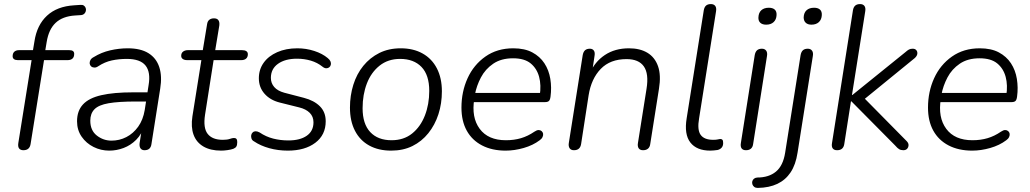

<svg xmlns="http://www.w3.org/2000/svg" viewBox="-20 -731 5052 942"><path d="M95 6Q80 6 73.5 -3Q67 -12 70 -30L135 -436H67Q55 -436 48.5 -441Q42 -446 42 -455Q42 -470 50.5 -477.5Q59 -485 74 -485H152L140 -474L149 -528Q161 -608 210.5 -654Q260 -700 344 -705L374 -707Q385 -708 391.5 -703.5Q398 -699 400.5 -691.5Q403 -684 401 -676.5Q399 -669 393.5 -663.5Q388 -658 379 -657L348 -655Q287 -651 253 -619Q219 -587 209 -525L201 -477L195 -485H319Q332 -485 338 -480.5Q344 -476 344 -467Q344 -451 335.5 -443.5Q327 -436 312 -436H196L130 -24Q125 6 95 6Z M516 8Q475 8 439 -10Q403 -28 380.5 -60.5Q358 -93 358 -136Q358 -187 387 -218.5Q416 -250 477 -264Q538 -278 633 -278H714L707 -233H647Q562 -233 513 -224.5Q464 -216 443.5 -195Q423 -174 423 -139Q423 -91 455 -66Q487 -41 527 -41Q566 -41 600 -58.5Q634 -76 658 -109.5Q682 -143 690 -191L709 -313Q720 -377 694 -409.5Q668 -442 602 -442Q563 -442 528.5 -434.5Q494 -427 462 -406Q452 -399 442.5 -399.5Q433 -400 427 -405.5Q421 -411 420 -419Q419 -427 423.5 -436Q428 -445 440 -451Q477 -474 520.5 -484Q564 -494 607 -494Q670 -494 708.5 -470Q747 -446 761.5 -401.5Q776 -357 766 -296L723 -24Q721 -9 712.5 -1.5Q704 6 689 6Q676 6 669.5 -3Q663 -12 665 -29L679 -118L688 -113Q675 -72 648 -45Q621 -18 586.5 -5Q552 8 516 8Z M1065 8Q1012 8 977.5 -12.5Q943 -33 929.5 -70.5Q916 -108 924 -160L968 -436H898Q885 -436 877 -441.5Q869 -447 869 -457Q869 -471 878.5 -478Q888 -485 902 -485H975L996 -612Q998 -627 1007 -634Q1016 -641 1030 -641Q1045 -641 1051.5 -632Q1058 -623 1056 -606L1036 -485H1167Q1181 -485 1188.5 -480Q1196 -475 1196 -465Q1196 -451 1187.5 -443.5Q1179 -436 1164 -436H1028L986 -168Q976 -103 999 -74Q1022 -45 1073 -45Q1095 -45 1107.5 -49.5Q1120 -54 1128 -54Q1136 -54 1140 -49.5Q1144 -45 1144 -34Q1144 -19 1139.5 -12Q1135 -5 1125 -1Q1114 3 1096.5 5.5Q1079 8 1065 8Z M1392 8Q1344 8 1301 -4Q1258 -16 1227 -37Q1217 -42 1214 -51Q1211 -60 1212.5 -68Q1214 -76 1220 -81.5Q1226 -87 1234.5 -87Q1243 -87 1254 -81Q1285 -60 1320.5 -51Q1356 -42 1395 -42Q1452 -42 1485 -65Q1518 -88 1518 -131Q1518 -159 1499.5 -177.5Q1481 -196 1448 -204L1352 -228Q1305 -240 1277.5 -271.5Q1250 -303 1250 -347Q1250 -390 1273.5 -423Q1297 -456 1340 -475Q1383 -494 1439 -494Q1482 -494 1522 -481Q1562 -468 1588 -446Q1598 -438 1601.5 -429.5Q1605 -421 1603 -413Q1601 -405 1595 -400.5Q1589 -396 1580.5 -396Q1572 -396 1562 -404Q1537 -424 1505 -433.5Q1473 -443 1437 -443Q1379 -443 1344 -418Q1309 -393 1309 -349Q1309 -323 1325.5 -304Q1342 -285 1375 -276L1471 -251Q1521 -238 1549.5 -209.5Q1578 -181 1578 -136Q1578 -69 1527 -30.5Q1476 8 1392 8Z M1899 8Q1837 8 1791.5 -17Q1746 -42 1721.5 -89.5Q1697 -137 1697 -203Q1697 -262 1713.5 -315Q1730 -368 1762.5 -408Q1795 -448 1841 -471Q1887 -494 1946 -494Q2008 -494 2053.5 -468.5Q2099 -443 2123.5 -395.5Q2148 -348 2148 -283Q2148 -223 2131 -170.5Q2114 -118 2081.5 -77.5Q2049 -37 2003.5 -14.5Q1958 8 1899 8ZM1901 -43Q1961 -43 2002 -76Q2043 -109 2064.5 -164Q2086 -219 2086 -285Q2086 -363 2048 -402.5Q2010 -442 1943 -442Q1884 -442 1842.5 -409Q1801 -376 1780 -321.5Q1759 -267 1759 -200Q1759 -123 1796.5 -83Q1834 -43 1901 -43Z M2461 8Q2394 8 2345 -17.5Q2296 -43 2270 -90Q2244 -137 2244 -203Q2244 -281 2274 -347Q2304 -413 2361.5 -453.5Q2419 -494 2498 -494Q2554 -494 2591.5 -474Q2629 -454 2651 -420.5Q2673 -387 2680 -344Q2687 -301 2681 -257Q2679 -241 2673 -235.5Q2667 -230 2654 -230H2289L2296 -275H2647L2628 -262Q2636 -313 2625 -354Q2614 -395 2583.5 -420Q2553 -445 2497 -445Q2439 -445 2400 -418.5Q2361 -392 2339.5 -351Q2318 -310 2310 -267L2307 -246Q2292 -155 2333.5 -99Q2375 -43 2462 -43Q2502 -43 2536 -53Q2570 -63 2602 -85Q2614 -93 2622.5 -93Q2631 -93 2637 -88Q2643 -83 2644.5 -75.5Q2646 -68 2642 -59Q2638 -50 2628 -43Q2595 -18 2549.5 -5Q2504 8 2461 8Z M2796 6Q2781 6 2774.5 -4Q2768 -14 2771 -31L2839 -461Q2842 -477 2850.5 -484.5Q2859 -492 2874 -492Q2887 -492 2893.5 -483Q2900 -474 2897 -457L2883 -364L2873 -370Q2898 -428 2947.5 -461Q2997 -494 3066 -494Q3120 -494 3156.5 -472Q3193 -450 3208.5 -406Q3224 -362 3213 -295L3170 -23Q3168 -9 3159 -1.5Q3150 6 3135 6Q3120 6 3113.5 -3.5Q3107 -13 3110 -30L3152 -295Q3164 -369 3139 -405Q3114 -441 3054 -441Q2974 -441 2927.5 -393Q2881 -345 2868 -264L2831 -24Q2826 6 2796 6Z M3465 8Q3398 8 3367 -32Q3336 -72 3349 -151L3433 -681Q3436 -697 3444.5 -704Q3453 -711 3468 -711Q3482 -711 3489 -702Q3496 -693 3493 -675L3410 -151Q3400 -94 3417.5 -69.5Q3435 -45 3479 -45Q3494 -45 3502 -47Q3510 -49 3515 -49Q3521 -49 3524.5 -45Q3528 -41 3528 -29Q3528 -15 3520.5 -6.5Q3513 2 3500 5Q3493 6 3482.5 7Q3472 8 3465 8Z M3640 6Q3625 6 3618.5 -3Q3612 -12 3615 -30L3683 -461Q3686 -477 3694.5 -484.5Q3703 -492 3718 -492Q3732 -492 3739 -482.5Q3746 -473 3743 -456L3675 -24Q3673 -9 3664 -1.5Q3655 6 3640 6ZM3739 -610Q3720 -610 3710 -619.5Q3700 -629 3701 -646Q3702 -669 3715.5 -681Q3729 -693 3752 -693Q3771 -693 3781 -684Q3791 -675 3790 -657Q3789 -635 3775.5 -622.5Q3762 -610 3739 -610Z M3698 191Q3687 191 3680.5 186Q3674 181 3671.5 173.5Q3669 166 3671 158.5Q3673 151 3679 146Q3685 141 3695 140Q3752 140 3787 111Q3822 82 3832 19L3908 -461Q3911 -477 3919.5 -484.5Q3928 -492 3943 -492Q3957 -492 3964 -482.5Q3971 -473 3968 -456L3893 18Q3884 77 3859 114.5Q3834 152 3794 171Q3754 190 3698 191ZM3961 -610Q3943 -610 3933 -619.5Q3923 -629 3923 -646Q3924 -669 3937.5 -681Q3951 -693 3974 -693Q3993 -693 4003 -684Q4013 -675 4012 -657Q4011 -635 3997.5 -622.5Q3984 -610 3961 -610Z M4087 6Q4072 6 4065.5 -3Q4059 -12 4062 -29L4165 -682Q4168 -697 4176.5 -704Q4185 -711 4200 -711Q4214 -711 4221 -702Q4228 -693 4225 -675L4160 -265H4162L4422 -475Q4432 -484 4439.5 -488Q4447 -492 4458 -492Q4470 -492 4476 -484.5Q4482 -477 4480.5 -466.5Q4479 -456 4468 -446L4197 -225L4202 -268L4428 -39Q4438 -29 4437.5 -18.5Q4437 -8 4430.5 -1Q4424 6 4412 6Q4400 6 4391.5 1Q4383 -4 4372 -17L4157 -234H4155L4122 -23Q4117 6 4087 6Z M4750 8Q4683 8 4634 -17.5Q4585 -43 4559 -90Q4533 -137 4533 -203Q4533 -281 4563 -347Q4593 -413 4650.5 -453.5Q4708 -494 4787 -494Q4843 -494 4880.5 -474Q4918 -454 4940 -420.5Q4962 -387 4969 -344Q4976 -301 4970 -257Q4968 -241 4962 -235.5Q4956 -230 4943 -230H4578L4585 -275H4936L4917 -262Q4925 -313 4914 -354Q4903 -395 4872.5 -420Q4842 -445 4786 -445Q4728 -445 4689 -418.5Q4650 -392 4628.5 -351Q4607 -310 4599 -267L4596 -246Q4581 -155 4622.5 -99Q4664 -43 4751 -43Q4791 -43 4825 -53Q4859 -63 4891 -85Q4903 -93 4911.5 -93Q4920 -93 4926 -88Q4932 -83 4933.5 -75.5Q4935 -68 4931 -59Q4927 -50 4917 -43Q4884 -18 4838.5 -5Q4793 8 4750 8Z"/></svg>

Font: Nunito ExtraLight Light
Style: Italic
Weight: 300
Italic angle: -9°
Version: Version 3.602